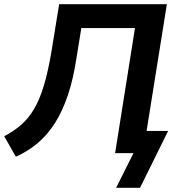

<svg xmlns="http://www.w3.org/2000/svg" viewBox="-28 -725 852 909"><path d="M522 164 604 0H517L611 -592H357L334 -450Q319 -351 293.5 -275Q268 -199 232.5 -143Q197 -87 151 -48Q105 -9 47 17L-8 -80Q36 -103 71 -133Q106 -163 133 -208.5Q160 -254 180 -321Q200 -388 216 -483L252 -705H762L666 -105H768L635 164Z"/></svg>

Font: Nunito Sans 9pt
Style: Bold Italic
Weight: 700
Italic angle: -9°
Version: Version 3.101;gftools[0.9.27]